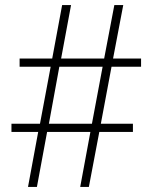

<svg xmlns="http://www.w3.org/2000/svg" viewBox="-20 -734 599 754"><path d="M90 0H125L165 -216H335L295 0H329L370 -216H502V-248H376L418 -472H534V-504H424L464 -714H429L389 -504H220L259 -714H224L185 -504H57V-472H179L137 -248H25V-216H130ZM172 -248 213 -472H383L341 -248Z"/></svg>

Font: Noto Serif Georgian ExtraLight
Style: Regular
Weight: 200
Designer: Monotype Design Team, Akaki Razmadze
Foundry: Google LLC
Version: Version 2.003